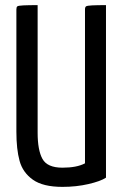

<svg xmlns="http://www.w3.org/2000/svg" viewBox="-20 -720 477 750"><path d="M224 -65Q280 -65 312 -82V-683Q312 -692 316 -695Q320 -698 340 -699Q360 -700 394 -700V-26Q373 -12 325.5 -1Q278 10 224 10Q148 10 108.5 -18Q69 -46 56.5 -91.5Q44 -137 44 -205V-683Q44 -692 47.5 -695Q51 -698 71.5 -699Q92 -700 127 -700V-202Q127 -133 146 -99Q165 -65 224 -65Z"/></svg>

Font: Yanone Kaffeesatz
Style: Regular
Weight: 400
Designer: Yanone (Cyrillic: Daniel Pouzeot & Huerta Tipografica)
Foundry: Yanone
Version: Version 1.100;PS 001.100;hotconv 1.0.70;makeotf.lib2.5.58329